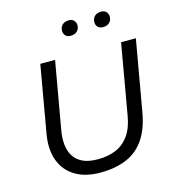

<svg xmlns="http://www.w3.org/2000/svg" viewBox="-125 -966 970 1079"><g transform="rotate(-15 360.0 -426.5)"><path d="M326 10Q238 10 179.5 -26Q121 -62 97.5 -127Q74 -192 89 -278L157 -668H243L174 -275Q167 -235 170 -197.5Q173 -160 190.5 -130Q208 -100 242.5 -83Q277 -66 333 -66Q391 -66 436.5 -85Q482 -104 513 -146.5Q544 -189 556 -261L627 -668H713L641 -258Q624 -160 582 -101Q540 -42 475.5 -16Q411 10 326 10ZM552 -776Q532 -776 521.5 -787Q511 -798 511 -815Q511 -837 525 -850Q539 -863 562 -863Q582 -863 592.5 -851.5Q603 -840 603 -824Q603 -803 589.5 -789.5Q576 -776 552 -776ZM364 -776Q344 -776 333.5 -787Q323 -798 323 -815Q323 -837 337 -850Q351 -863 374 -863Q394 -863 404.5 -851.5Q415 -840 415 -824Q415 -803 401.5 -789.5Q388 -776 364 -776Z"/></g></svg>

Font: Gantari
Style: Italic
Weight: 400
Italic angle: -10°
Designer: Anugrah Pasau
Foundry: Lafontype
Version: Version 1.000; ttfautohint (v1.8.3)